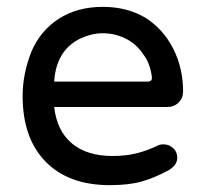

<svg xmlns="http://www.w3.org/2000/svg" viewBox="-20 -558 593 560"><path d="M300 -18Q180 -18 113 -86.5Q46 -155 46 -278Q46 -311 52.5 -343Q59 -375 71 -406Q97 -468 151 -503Q205 -538 280 -538Q352 -538 406 -505Q457 -472 485.5 -415.5Q514 -359 514 -291Q514 -272 501 -259Q488 -246 468 -246H138Q146 -176 190 -139.5Q234 -103 308 -103Q346 -103 377 -110.5Q408 -118 439 -133Q446 -137 457 -137Q473 -137 485 -126Q497 -115 497 -98Q497 -76 471 -61Q430 -39 393 -28.5Q356 -18 300 -18ZM138 -320H411Q424 -320 423 -333Q418 -373 399 -398Q378 -430 346.5 -445.5Q315 -461 280 -461Q248 -461 215 -446Q144 -412 138 -320Z"/></svg>

Font: Huninn
Style: Regular
Weight: 400
Designer: justfont
Foundry: justfont
Version: Version 1.003